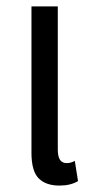

<svg xmlns="http://www.w3.org/2000/svg" viewBox="-20 -568 288 598"><path d="M78 -92V-548H160V-103Q160 -80 167 -70Q174 -60 188 -60Q201 -60 213 -67L223 -4Q200 10 165 10Q123 10 100.5 -12.5Q78 -35 78 -92Z"/></svg>

Font: Noto Sans Thai Cond
Style: Regular
Weight: 400
Width: 3
Designer: Monotype Design Team
Foundry: Monotype Imaging Inc.
Version: Version 1.000